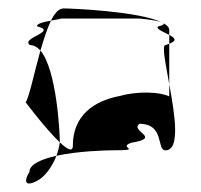

<svg xmlns="http://www.w3.org/2000/svg" viewBox="-20 -652 478 456"><path d="M41 -409C41 -409 89 -345 122 -314V-318C122 -335 115 -486 76 -532C61 -478 49 -420 41 -409ZM50 -244C33 -216 45 -210 67 -222C86 -231 104 -256 114 -282C79 -274 50 -262 50 -244ZM51 -545C28 -562 118 -577 69 -589C64 -595 84 -600 101 -603C92 -584 84 -559 76 -532C69 -540 60 -545 51 -545ZM101 -603C120 -607 136 -608 113 -608H311C308 -608 350 -605 364 -599C311 -625 151 -632 131 -632C120 -632 110 -621 101 -603ZM114 -282C118 -293 121 -304 122 -314C140 -297 153 -290 153 -306C153 -377 202 -412 264 -424C307 -436 360 -434 382 -423V-452C395 -381 409 -295 373 -295C351 -295 372 -358 311 -358C288 -340 366 -325 292 -313C256 -301 326 -295 245 -295C231 -295 163 -293 114 -282ZM355 -589C350 -583 369 -576 382 -569V-580C382 -587 377 -592 368 -597C371 -595 368 -592 355 -589ZM364 -599C366 -598 367 -598 368 -597C367 -598 365 -598 364 -599ZM373 -545C364 -545 373 -502 382 -452V-548ZM382 -548V-569C395 -562 402 -556 382 -548Z"/></svg>

Font: bitstorm
Style: ext
Weight: 400
Version: Version 0.2